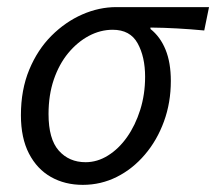

<svg xmlns="http://www.w3.org/2000/svg" viewBox="-20 -506 606 538"><path d="M211.9 12Q161.9 12 122.8 -10.1Q83.7 -32.2 61.2 -75.7Q38.6 -119.2 38.6 -183.2Q38.6 -254.4 61.9 -310.6Q85.2 -366.8 124.2 -405.8Q163.3 -444.8 210.5 -465.5Q257.7 -486.1 305.9 -486.1H565.7L552.3 -420.6Q513.1 -424.3 476.7 -426.3Q440.2 -428.4 401.6 -428.8V-424.8Q429.1 -403.1 443.9 -366.8Q458.7 -330.6 458.7 -279.1Q458.7 -218.5 439.4 -165.6Q420.1 -112.7 386 -72.8Q352 -32.8 307.5 -10.4Q262.9 12 211.9 12ZM219.8 -51.5Q252.7 -51.5 282.6 -70.2Q312.6 -88.8 335.9 -121.7Q359.2 -154.7 372.9 -198.2Q386.6 -241.8 386.6 -290.6Q386.6 -346.9 365.6 -384.7Q344.7 -422.6 295.8 -422.6Q261.4 -422.6 229.1 -405.5Q196.9 -388.3 171.2 -357.3Q145.5 -326.2 130.7 -282.9Q116 -239.7 116 -186.4Q116 -116.4 144.7 -84Q173.5 -51.5 219.8 -51.5Z"/></svg>

Font: Source Sans 3
Style: Italic
Weight: 200
Italic angle: -11°
Designer: Paul D. Hunt
Foundry: Adobe
Version: Version 3.046;hotconv 1.0.118;makeotfexe 2.5.65603